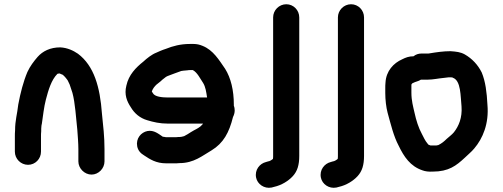

<svg xmlns="http://www.w3.org/2000/svg" viewBox="-20 -765 2366 904"><path d="M349 -5V-63C349 -89 346 -128 344 -154C338 -208 334 -281 321 -328L308 -367C304 -376 301 -382 299 -386C295 -392 278 -415 270 -415C267 -416 264 -418 261 -419C259 -419 256 -419 253 -418C252 -418 251 -418 250 -417C222 -389 208 -342 196 -296C187 -262 182 -216 177 -182C176 -178 175 -174 175 -171C174 -164 174 -156 174 -147C173 -138 173 -130 173 -123V-51C173 -17 146 11 112 11C78 11 50 -17 50 -51V-123C50 -131 50 -140 51 -151C51 -199 61 -227 66 -273C76 -327 90 -381 109 -426C122 -454 139 -476 157 -497C181 -524 216 -542 264 -542C298 -540 325 -527 347 -512C423 -455 451 -355 460 -230C466 -172 472 -122 472 -63V-5C472 28 444 57 411 57C378 57 349 28 349 -5Z M955 -306C951 -332 948 -356 936 -375C923 -394 909 -424 888 -435H875C871 -435 867 -435 863 -434L841 -432C838 -431 836 -431 834 -431C823 -427 813 -423 801 -419L785 -413C775 -409 763 -406 755 -398C748 -393 741 -387 736 -382L716 -366C708 -358 700 -349 695 -335V-334C696 -332 698 -330 700 -326C709 -309 745 -306 771 -306ZM1081 -267C1084 -260 1085 -252 1085 -245C1085 -234 1082 -224 1077 -214C1059 -141 1032 -91 976 -57C933 -32 893 3 825 3C816 4 809 4 804 4H762C715 4 686 -15 659 -33C642 -43 630 -56 626 -76C619 -113 644 -142 674 -148C705 -154 727 -134 747 -121H751C756 -120 759 -119 762 -119H804C807 -119 813 -119 820 -120C825 -120 830 -120 835 -121L847 -124C859 -130 868 -136 879 -143C898 -155 909 -158 924 -170L933 -179C934 -180 935 -182 936 -183H771C732 -183 703 -190 673 -199C639 -209 613 -231 596 -260C578 -287 564 -319 575 -362C586 -413 620 -447 655 -475C671 -490 695 -509 716 -517L734 -525C743 -529 752 -532 761 -535C793 -548 830 -558 873 -558H892C906 -558 920 -555 934 -549C984 -529 1011 -483 1040 -441C1067 -398 1081 -340 1081 -272Z M1389 -683V-31C1389 12 1380 41 1359 64C1338 87 1306 107 1270 115L1259 118C1223 125 1192 101 1186 72C1178 35 1203 5 1232 -2L1242 -5C1249 -5 1261 -13 1264 -16H1265C1266 -22 1266 -27 1266 -31V-683C1266 -717 1294 -745 1328 -745C1362 -745 1389 -717 1389 -683Z M1694 -683V-31C1694 12 1685 41 1664 64C1643 87 1611 107 1575 115L1564 118C1528 125 1497 101 1491 72C1483 35 1508 5 1537 -2L1547 -5C1554 -5 1566 -13 1569 -16H1570C1571 -22 1571 -27 1571 -31V-683C1571 -717 1599 -745 1633 -745C1667 -745 1694 -717 1694 -683Z M1924 -374H1923C1922 -373 1917 -369 1917 -366V-329C1917 -291 1925 -264 1932 -233C1939 -200 1951 -162 1966 -135C1975 -118 1981 -103 1993 -89C1995 -87 1996 -85 1997 -84L2007 -80H2034L2044 -82C2060 -90 2071 -99 2083 -111C2095 -122 2107 -130 2117 -142C2140 -171 2157 -211 2153 -264C2148 -311 2151 -386 2112 -399L2111 -400C2106 -401 2102 -401 2097 -401H2093C2086 -400 2078 -399 2068 -398C2045 -396 2018 -390 1995 -390H1962C1950 -382 1937 -381 1924 -374ZM1927 -500C1938 -509 1951 -513 1965 -513H1995C1997 -513 2000 -513 2004 -514C2034 -519 2068 -524 2101 -524C2129 -522 2148 -520 2168 -509C2203 -489 2230 -460 2248 -424C2266 -381 2272 -330 2275 -272C2283 -183 2253 -113 2213 -66C2199 -49 2183 -37 2168 -22C2128 15 2093 43 2017 43C1998 44 1982 42 1969 37C1912 18 1882 -27 1857 -79C1833 -124 1820 -180 1805 -234C1798 -260 1794 -296 1794 -327V-350C1794 -358 1794 -367 1795 -376C1798 -431 1833 -468 1874 -486C1890 -494 1905 -500 1927 -500Z"/></svg>

Font: Blanket
Style: Reversed
Weight: 700
Foundry: Cannot Into Space Fonts
Version: Version 0.9